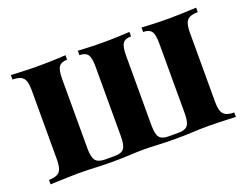

<svg xmlns="http://www.w3.org/2000/svg" viewBox="-86 -684 1095 852"><g transform="rotate(-20 461.5 -258.0)"><path d="M899 -516V-495Q864 -495 849.5 -480Q835 -465 835 -423V-93Q835 -51 849.5 -36Q864 -21 899 -21V0Q887 -1 865 -1.5Q843 -2 818 -3Q793 -4 770 -4Q731 -4 696 -2Q661 0 615 0Q569 0 533 -2Q497 -4 464 -4Q432 -4 396.5 -2Q361 0 314 0Q284 0 259 -1Q234 -2 210.5 -3Q187 -4 159 -4Q136 -4 109.5 -3Q83 -2 60.5 -1.5Q38 -1 24 0V-21Q59 -21 73.5 -36Q88 -51 88 -93V-423Q88 -465 73.5 -480Q59 -495 24 -495V-516Q43 -515 81.5 -513.5Q120 -512 156 -512Q194 -512 229.5 -513.5Q265 -515 282 -516V-495Q255 -495 243.5 -480Q232 -465 232 -423V-93Q232 -51 245 -36Q258 -21 289 -21H336Q366 -21 378 -36Q390 -51 390 -93V-423Q390 -465 379 -480Q368 -495 340 -495V-516Q357 -515 391 -513.5Q425 -512 459 -512Q494 -512 530 -513.5Q566 -515 584 -516V-495Q556 -495 545 -480Q534 -465 534 -423V-93Q534 -51 546 -36Q558 -21 588 -21H637Q667 -21 679 -36Q691 -51 691 -93V-423Q691 -465 680 -480Q669 -495 641 -495V-516Q658 -515 692 -513.5Q726 -512 762 -512Q799 -512 839 -513.5Q879 -515 899 -516Z"/></g></svg>

Font: Playfair Display
Style: Bold
Weight: 700
Designer: Claus Eggers Sørensen
Foundry: Claus Eggers Sørensen
Version: Version 1.203